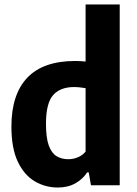

<svg xmlns="http://www.w3.org/2000/svg" viewBox="-20 -828 610 858"><path d="M238 10Q183 10 135.8 -17.5Q88.5 -45 59.8 -105Q31 -165 31 -262.5Q31 -406 102 -480.8Q173 -555.5 316.5 -555.5Q328.5 -555.5 340.2 -554.8Q352 -554 362.5 -553V-808H515V0H386.5L376.5 -57.5H369.5Q350 -27.5 316.8 -8.8Q283.5 10 238 10ZM285.5 -116.5Q307 -116.5 327.8 -125Q348.5 -133.5 362.5 -150.5V-434Q352 -436 337.5 -437.5Q323 -439 311 -439Q249 -439 217.2 -402.8Q185.5 -366.5 185.5 -275Q185.5 -211.5 198.2 -177.2Q211 -143 233.2 -129.8Q255.5 -116.5 285.5 -116.5Z"/></svg>

Font: Encode Sans SmCnd
Style: Bold
Weight: 700
Width: 4
Designer: Multiple Designers
Foundry: Impallari Type
Version: Version 3.002; ttfautohint (v1.8.3) -l 8 -r 50 -G 200 -x 14 